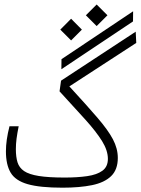

<svg xmlns="http://www.w3.org/2000/svg" viewBox="-20 -848 637 869"><path d="M263.2 1.5Q161.1 1.5 105.5 -14.4Q49.8 -30.3 28.3 -66.4Q6.8 -102.5 6.8 -163.1Q6.8 -213.4 22.9 -276.4H64.5Q58.1 -244.6 54.9 -220.2Q51.8 -195.8 51.8 -172.9Q51.8 -137.7 59.3 -113.3Q66.9 -88.9 89.1 -73.7Q111.3 -58.6 155.5 -51.5Q199.7 -44.4 272.9 -44.4Q330.6 -44.4 374.5 -50.8Q418.5 -57.1 443.4 -75.2Q468.3 -93.3 468.3 -128.9Q468.3 -167 441.9 -209.5Q415.5 -252 366.5 -306.4Q317.4 -360.8 249.5 -434.6L256.3 -482.9L594.2 -704.6L596.7 -653.8L293.9 -457Q372.1 -372.1 420.4 -315.9Q468.8 -259.8 491 -217.8Q513.2 -175.8 513.2 -133.3Q513.2 -80.1 482.9 -50.8Q452.6 -21.5 396.5 -10Q340.3 1.5 263.2 1.5ZM257.8 -534.7 258.3 -580.1 582.5 -796.9 582 -751ZM417.5 -730 368.7 -778.8 417.5 -827.6 466.3 -778.8ZM301.8 -665 252.9 -713.9 301.8 -763.2 350.6 -713.9Z"/></svg>

Font: Cascadia Code ExtraLight
Style: Regular
Weight: 200
Monospace: yes
Designer: Aaron Bell
Foundry: Saja Typeworks
Version: Version 2407.024; ttfautohint (v1.8.4)